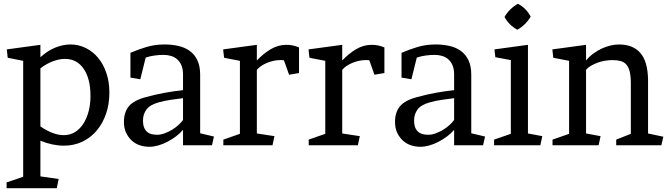

<svg xmlns="http://www.w3.org/2000/svg" viewBox="-20 -762 3513 1007"><path d="M191.9 -461.9Q231 -497.1 271.2 -512.9Q311.5 -528.8 349.6 -528.8Q391.6 -528.8 429.2 -510.5Q466.8 -492.2 494.4 -459Q522 -425.8 537.8 -379.4Q553.7 -333 553.7 -275.9Q553.7 -216.8 536.6 -166.5Q519.5 -116.2 488.5 -78.6Q457.5 -41 413.1 -19.5Q368.7 2 314.9 2Q255.9 2 191.9 -23.9V163.1L287.6 176.8L277.8 225.1H14.6V194.8L101.6 165V-442.9L20.5 -459L15.6 -502.9L191.9 -526.9ZM191.9 -99.1Q226.6 -75.2 257.1 -64.2Q287.6 -53.2 314 -53.2Q347.7 -53.2 373.8 -69.6Q399.9 -85.9 417.7 -114Q435.5 -142.1 445.1 -179.4Q454.6 -216.8 454.6 -258.8Q454.6 -348.1 419.2 -400.6Q383.8 -453.1 320.8 -453.1Q293 -453.1 260.3 -441.7Q227.5 -430.2 191.9 -403.8Z M939.9 0V-81.1Q924.8 -63 903.3 -46.9Q881.8 -30.8 857.9 -18.3Q834 -5.9 809.6 1Q785.2 7.8 763.2 7.8Q735.8 7.8 711.9 -0.5Q688 -8.8 669.9 -25.9Q651.9 -43 640.9 -66.9Q629.9 -90.8 629.9 -123Q629.9 -172.9 655.5 -204.3Q681.2 -235.8 746.1 -252.9Q794.9 -266.1 840.3 -274.7Q885.7 -283.2 939.9 -289.1V-371.1Q939.9 -398.9 931.9 -418.5Q923.8 -438 909.9 -450.4Q896 -462.9 877.4 -468.5Q858.9 -474.1 837.9 -474.1Q814.9 -474.1 791 -470.9Q767.1 -467.8 744.1 -460L715.8 -346.2L664.1 -355V-484.9Q703.1 -502 747.6 -515.4Q792 -528.8 842.8 -528.8Q881.8 -528.8 916 -521Q950.2 -513.2 975.6 -494.6Q1001 -476.1 1015.4 -445.6Q1029.8 -415 1029.8 -370.1V-63L1102.1 -45.9L1091.8 0ZM730 -130.9Q730 -106.9 736.1 -92.5Q742.2 -78.1 752.7 -69.6Q763.2 -61 776.6 -58.1Q790 -55.2 805.2 -55.2Q822.8 -55.2 842.8 -62.5Q862.8 -69.8 881.3 -80.8Q899.9 -91.8 915.5 -106Q931.2 -120.1 939.9 -132.8V-247.1Q908.2 -243.2 876 -238.5Q843.8 -233.9 812 -225.1Q765.1 -211.9 747.6 -187Q730 -162.1 730 -130.9Z M1548.3 -378.9 1496.1 -370.1 1469.2 -445.8Q1465.3 -446.8 1459.2 -446.8Q1453.1 -446.8 1449.2 -446.8Q1417 -446.8 1382.1 -432.9Q1347.2 -418.9 1327.1 -396V-62L1419.4 -47.9L1409.2 0H1151.4V-29.8L1238.3 -60.1V-442.9L1155.3 -459L1150.4 -502.9L1327.1 -526.9V-444.8Q1361.3 -481 1399.9 -503.9Q1438.5 -526.9 1482.4 -526.9Q1516.1 -526.9 1548.3 -513.2Z M1996.1 -378.9 1943.8 -370.1 1917 -445.8Q1913.1 -446.8 1907 -446.8Q1900.9 -446.8 1897 -446.8Q1864.7 -446.8 1829.8 -432.9Q1794.9 -418.9 1774.9 -396V-62L1867.2 -47.9L1856.9 0H1599.1V-29.8L1686 -60.1V-442.9L1603 -459L1598.1 -502.9L1774.9 -526.9V-444.8Q1809.1 -481 1847.7 -503.9Q1886.2 -526.9 1930.2 -526.9Q1963.9 -526.9 1996.1 -513.2Z M2361.8 0V-81.1Q2346.7 -63 2325.2 -46.9Q2303.7 -30.8 2279.8 -18.3Q2255.9 -5.9 2231.4 1Q2207 7.8 2185.1 7.8Q2157.7 7.8 2133.8 -0.5Q2109.9 -8.8 2091.8 -25.9Q2073.7 -43 2062.7 -66.9Q2051.8 -90.8 2051.8 -123Q2051.8 -172.9 2077.4 -204.3Q2103 -235.8 2168 -252.9Q2216.8 -266.1 2262.2 -274.7Q2307.6 -283.2 2361.8 -289.1V-371.1Q2361.8 -398.9 2353.8 -418.5Q2345.7 -438 2331.8 -450.4Q2317.9 -462.9 2299.3 -468.5Q2280.8 -474.1 2259.8 -474.1Q2236.8 -474.1 2212.9 -470.9Q2189 -467.8 2166 -460L2137.7 -346.2L2085.9 -355V-484.9Q2125 -502 2169.4 -515.4Q2213.9 -528.8 2264.6 -528.8Q2303.7 -528.8 2337.9 -521Q2372.1 -513.2 2397.5 -494.6Q2422.9 -476.1 2437.3 -445.6Q2451.7 -415 2451.7 -370.1V-63L2523.9 -45.9L2513.7 0ZM2151.9 -130.9Q2151.9 -106.9 2158 -92.5Q2164.1 -78.1 2174.6 -69.6Q2185.1 -61 2198.5 -58.1Q2211.9 -55.2 2227.1 -55.2Q2244.6 -55.2 2264.6 -62.5Q2284.7 -69.8 2303.2 -80.8Q2321.8 -91.8 2337.4 -106Q2353 -120.1 2361.8 -132.8V-247.1Q2330.1 -243.2 2297.9 -238.5Q2265.6 -233.9 2233.9 -225.1Q2187 -211.9 2169.4 -187Q2151.9 -162.1 2151.9 -130.9Z M2749 -62 2824.2 -47.9 2814 0H2571.3V-29.8L2659.2 -60.1V-446.8L2578.1 -461.9L2573.2 -502.9L2749 -526.9ZM2626 -672.9Q2651.4 -716.8 2696.3 -742.2Q2740.2 -719.2 2763.2 -674.8Q2737.3 -630.9 2693.4 -606Q2672.4 -617.2 2654.8 -634.5Q2637.2 -651.9 2626 -672.9Z M3378.9 -62 3459 -44.9 3448.7 0H3211.9V-29.8L3288.6 -60.1V-325.2Q3288.6 -361.8 3282.7 -386Q3276.9 -410.2 3264.9 -423.6Q3252.9 -437 3234.9 -441.9Q3216.8 -446.8 3192.9 -446.8Q3172.9 -446.8 3152.3 -443.4Q3131.8 -439.9 3113.3 -432.9Q3094.7 -425.8 3079.3 -417Q3064 -408.2 3053.7 -396V-62L3129.9 -47.9L3119.6 0H2877.9V-29.8L2964.8 -60.1V-442.9L2881.8 -459L2877 -502.9L3053.7 -526.9V-444.8Q3070.8 -465.8 3092.3 -481.4Q3113.8 -497.1 3136.7 -507.6Q3159.7 -518.1 3182.6 -523.4Q3205.6 -528.8 3226.6 -528.8Q3298.8 -528.8 3337.9 -484.9Q3377 -440.9 3378.9 -345.2Z"/></svg>

Font: Brawler
Style: Regular
Weight: 400
Version: Version 1.000